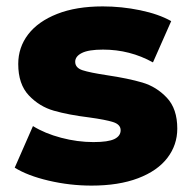

<svg xmlns="http://www.w3.org/2000/svg" viewBox="-20 -571 598 600"><path d="M26 -47 83 -177Q120 -154 171 -140.5Q222 -127 272 -127Q318 -127 337.5 -136.5Q357 -146 357 -164Q357 -182 333.5 -189.5Q310 -197 259 -204Q194 -212 148.5 -225Q103 -238 70 -273Q37 -308 37 -371Q37 -423 68 -463.5Q99 -504 158.5 -527.5Q218 -551 301 -551Q360 -551 418 -539Q476 -527 515 -505L458 -376Q386 -416 302 -416Q257 -416 236 -405.5Q215 -395 215 -378Q215 -359 238 -351.5Q261 -344 314 -336Q381 -326 425 -313Q469 -300 501.5 -265.5Q534 -231 534 -169Q534 -118 503 -77.5Q472 -37 411.5 -14Q351 9 266 9Q198 9 132 -6.5Q66 -22 26 -47Z"/></svg>

Font: Montserrat Alternates ExtraBold
Style: Regular
Weight: 800
Designer: Julieta Ulanovsky
Foundry: Julieta Ulanovsky
Version: Version 7.200